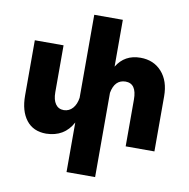

<svg xmlns="http://www.w3.org/2000/svg" viewBox="-101 -855 1153 1171"><g transform="rotate(10 476.0 -270.0)"><path d="M712 -548Q794 -548 844 -492Q894 -436 894 -341V0H716V-290Q716 -389 647 -389Q580 -388 565 -305V217H388V-90Q337 6 224 8Q144 8 101 -47.5Q58 -103 58 -199V-541H236V-250Q236 -204 254 -178Q272 -152 306 -152Q339 -153 360.5 -177.5Q382 -202 388 -243V-757H565V-467Q614 -548 712 -548Z"/></g></svg>

Font: Montserrat arm
Style: Bold
Weight: 700
Designer: Julieta Ulanovsky
Foundry: Julieta Ulanovsky
Version: Version 6.000;PS 006.000;hotconv 1.0.88;makeotf.lib2.5.64775